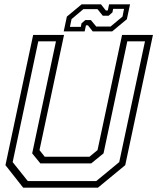

<svg xmlns="http://www.w3.org/2000/svg" viewBox="-20 -860 721 880"><path d="M86 0 5 -103 132 -700H273.5L161 -172L185 -141.5H390L427 -172L539.5 -700H681L554 -103L429 0ZM107.5 -30H421L526.5 -117L644.5 -670.5H563.5L454.5 -157L398 -111H165L127.5 -157L236.5 -670.5H155.5L38 -117ZM272 -716 286.5 -784 354 -840H443L465 -812H474L480 -840H576L561.5 -772L494 -716H405L383 -744H374L368 -716ZM300.5 -737H350.5L353.5 -753L371 -768H396.5L421 -738.5H487L541.5 -784L548.5 -819.5H498.5L495.5 -803.5L478 -788H451L427 -818H362L308 -772.5Z"/></svg>

Font: Tourney Light
Style: Italic
Weight: 300
Italic angle: -12°
Version: Version 1.015